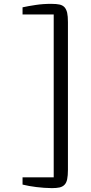

<svg xmlns="http://www.w3.org/2000/svg" viewBox="-20 -824 466 981"><path d="M327.1 -711.4V43.9Q327.1 73.2 323.2 91.8Q319.3 110.4 309.6 120.1Q300.3 129.9 284.2 133.8Q268.6 137.2 245.1 137.2Q205.1 136.7 166 131.8Q127 127 95.2 119.1V82H254.4V-750H95.2V-786.6Q124 -793 163.1 -798.8Q202.1 -804.7 245.1 -804.2Q268.6 -804.2 284.2 -800.8Q299.8 -797.4 309.6 -787.1Q318.8 -776.9 323.2 -758.8Q327.1 -740.7 327.1 -711.4Z"/></svg>

Font: MerriweatherLight
Style: Regular
Weight: 300
Designer: Eben Sorkin ( sorkintype@gmail.com )
Foundry: Eben Sorkin
Version: Version 1.055; ttfautohint (v1.4.1)